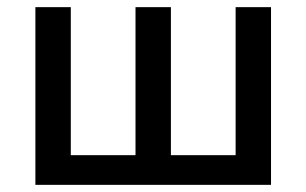

<svg xmlns="http://www.w3.org/2000/svg" viewBox="-20 -517 857 537"><path d="M79 0V-497H178V-83H359V-497H458V-83H639V-497H738V0Z"/></svg>

Font: Wix Madefor Text Medium
Style: Regular
Weight: 500
Designer: Dalton Maag Ltd
Foundry: Dalton Maag Ltd
Version: Version 3.100